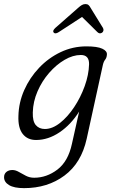

<svg xmlns="http://www.w3.org/2000/svg" viewBox="-60 -698 579 969"><path d="M377.5 2.5Q350.5 125 265.2 188.2Q180 251.5 61.5 251.5Q11 251.5 -14.2 236.2Q-39.5 221 -39.5 196.5Q-39.5 179.5 -27.8 169.8Q-16 160 2.5 160Q18.5 160 35.2 169.8Q52 179.5 70.8 189.2Q89.5 199 112.5 199Q175.5 199 229.8 157.8Q284 116.5 303 28L339.5 -135Q298 -69 240.5 -30.2Q183 8.5 122 8.5Q78.5 8.5 54.5 -22.2Q30.5 -53 33 -113Q34.5 -180.5 62.2 -243.2Q90 -306 137.5 -356Q185 -406 246.2 -435Q307.5 -464 376 -464Q431 -464 456.2 -452.2Q481.5 -440.5 479.5 -422Q478.5 -406.5 470.8 -397Q463 -387.5 459 -369.5ZM105.5 -131Q104 -86 120.8 -66.5Q137.5 -47 166.5 -47Q204 -47 242.8 -77.5Q281.5 -108 314.2 -157.2Q347 -206.5 367.5 -263.5Q388 -320.5 389.5 -373.5Q390.5 -420.5 348 -420.5Q308 -420.5 266 -396Q224 -371.5 188 -330.2Q152 -289 129.5 -237.2Q107 -185.5 105.5 -131ZM236.5 -536Q219.5 -525 211.5 -533Q203 -541.5 218.5 -556.5L334 -658Q344.5 -667.5 353 -672.5Q361.5 -677.5 371.5 -677.5Q381 -677.5 386.8 -672.5Q392.5 -667.5 397.5 -658L460 -556.5Q463.5 -549 461.8 -542.8Q460 -536.5 455 -533Q442.5 -525 431.5 -536L354 -612.5Z"/></svg>

Font: Fraunces 9pt SuperSoft Light
Style: Italic
Weight: 300
Italic angle: -16°
Version: Version 1.000;[b76b70a41]